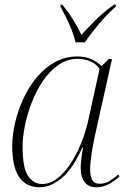

<svg xmlns="http://www.w3.org/2000/svg" viewBox="-20 -786 544 816"><path d="M149 10Q32 10 32 -165Q32 -212 44 -264Q56 -316 79 -366Q102 -416 136 -457Q170 -498 213.5 -522Q257 -546 310 -546Q343 -546 368.5 -534.5Q394 -523 412 -505L442 -535H456L382 -203Q378 -185 373.5 -159Q369 -133 366 -108Q363 -83 363 -68Q363 -38 372 -21.5Q381 -5 403 -5Q426 -5 443.5 -15.5Q461 -26 483 -44L488 -36Q468 -17 442.5 -3.5Q417 10 389 10Q356 10 339 -13Q322 -36 323 -75Q323 -90 326 -114Q329 -138 333 -159H330Q288 -66 241 -28Q194 10 149 10ZM159 -4Q192 -4 222.5 -27Q253 -50 278.5 -88.5Q304 -127 323 -173Q342 -219 353 -265L403 -493Q390 -514 364 -525Q338 -536 311 -536Q266 -536 229 -510.5Q192 -485 163.5 -443.5Q135 -402 115.5 -352Q96 -302 86 -252.5Q76 -203 76 -163Q76 -72 99.5 -38Q123 -4 159 -4ZM301 -606Q296 -629 285.5 -656.5Q275 -684 261.5 -711Q248 -738 237 -758V-766H245Q272 -733 290.5 -703Q309 -673 326 -638Q353 -668 386.5 -701Q420 -734 464 -766H473L472 -758Q432 -722 398.5 -682Q365 -642 341 -606Z"/></svg>

Font: Noto Serif Display ExtraLight
Style: Italic
Weight: 200
Italic angle: -12°
Designer: Monotype Design Team
Foundry: Monotype Imaging Inc.
Version: Version 2.009